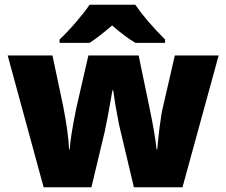

<svg xmlns="http://www.w3.org/2000/svg" viewBox="-20 -786 950 806"><path d="M542 0 479.5 -263.7 464.8 -343.3 455.1 -407.2H452.1Q428.2 -270.5 419.9 -234.9L363.8 0H163.1L12.2 -553.2H200.2L245.1 -340.8Q266.6 -231.4 270 -159.2H272.9Q274.4 -204.1 299.8 -330.1L351.1 -553.2H562L608.9 -327.1Q631.3 -219.2 637.2 -159.2H640.1Q643.1 -196.3 649.9 -251.7Q656.7 -307.1 665 -340.8L713.9 -553.2H897.9L746.1 0ZM548.8 -606Q507.8 -629.4 450.7 -679.2Q389.6 -627 356 -606H230V-620.1Q263.7 -651.9 300.5 -694.8Q337.4 -737.8 356 -766.1H547.9Q593.8 -699.2 672.9 -620.1V-606Z"/></svg>

Font: OpenSansExtrabold
Style: Regular
Weight: 800
Foundry: Ascender Corporation
Version: Version 1.10